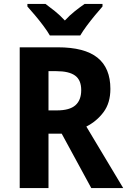

<svg xmlns="http://www.w3.org/2000/svg" viewBox="-20 -954 646 974"><path d="M273 -714Q409 -714 474.5 -661.5Q540 -609 540 -503Q540 -432 505.5 -385.5Q471 -339 418 -312L605 0H443L293 -276H226V0H80V-714ZM266 -593H226V-394H269Q333 -394 362.5 -420Q392 -446 392 -497Q392 -548 361 -570.5Q330 -593 266 -593ZM233 -774Q221 -795 200.5 -822.5Q180 -850 158 -876Q136 -902 119 -921V-934H211Q233 -918 259 -897Q285 -876 309 -850Q334 -877 360 -897.5Q386 -918 409 -934H500V-921Q484 -903 462 -876.5Q440 -850 420 -823Q400 -796 387 -774Z"/></svg>

Font: Noto Sans Ethiopic SemiCondensed
Style: Bold
Weight: 700
Width: 4
Designer: Monotype Design Team
Foundry: Monotype Imaging Inc.
Version: Version 2.102; ttfautohint (v1.8.4.7-5d5b)